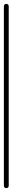

<svg xmlns="http://www.w3.org/2000/svg" viewBox="-20 -970 65 990"><path d="M0 -13H25V-938H0ZM13 -25Q9 -25 6 -23.5Q3 -22 1.5 -19Q0 -16 0 -13Q0 -9 1.5 -6Q3 -3 6 -1.5Q9 0 13 0Q16 0 19 -1.5Q22 -3 23.5 -6Q25 -9 25 -13Q25 -16 23.5 -19Q22 -22 19 -23.5Q16 -25 13 -25ZM13 -950Q9 -950 6 -948.5Q3 -947 1.5 -944Q0 -941 0 -938Q0 -934 1.5 -931Q3 -928 6 -926.5Q9 -925 13 -925Q16 -925 19 -926.5Q22 -928 23.5 -931Q25 -934 25 -938Q25 -941 23.5 -944Q22 -947 19 -948.5Q16 -950 13 -950Z"/></svg>

Font: Wavefont Thin
Style: Regular
Weight: 100
Monospace: yes
Version: Version 3.005;gftools[0.9.33]